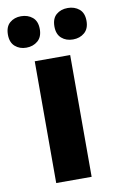

<svg xmlns="http://www.w3.org/2000/svg" viewBox="-118 -806 528 854"><g transform="rotate(-10 145.5 -379.0)"><path d="M225 0H65V-550H225ZM-32 -687Q-32 -723 -11.5 -740.5Q9 -758 39 -758Q70 -758 91 -740.5Q112 -723 112 -687Q112 -652 91 -634Q70 -616 39 -616Q9 -616 -11.5 -634Q-32 -652 -32 -687ZM178 -687Q178 -723 198.5 -740.5Q219 -758 250 -758Q281 -758 302 -740.5Q323 -723 323 -687Q323 -652 302 -634Q281 -616 250 -616Q219 -616 198.5 -634Q178 -652 178 -687Z"/></g></svg>

Font: Noto Sans Khmer SemiCondensed ExtraBold
Style: Regular
Weight: 800
Width: 4
Designer: Danh Hong and the Monotype Design Team
Foundry: Monotype Imaging Inc.
Version: Version 2.004